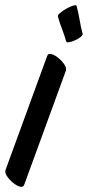

<svg xmlns="http://www.w3.org/2000/svg" viewBox="-46 -681 337 737"><path d="M-25 -28 135 -466Q139 -477 151.5 -473.5Q164 -470 178 -458.5Q192 -447 201 -433.5Q210 -420 207 -410L47 28Q43 39 30.5 35.5Q18 32 4 20.5Q-10 9 -19 -4.5Q-28 -18 -25 -28ZM208 -522Q201 -547 192 -570Q183 -593 176 -618Q175 -623 185 -631.5Q195 -640 209 -648Q223 -656 235 -659.5Q247 -663 248 -658Q255 -633 259.5 -605.5Q264 -578 271 -552Q273 -547 264 -539.5Q255 -532 242.5 -526.5Q230 -521 220 -519Q210 -517 208 -522Z"/></svg>

Font: Story Script
Style: Regular
Weight: 400
Designer: Lana Roulhac, Ben Buysse
Version: Version 1.000; ttfautohint (v1.8.4.7-5d5b)